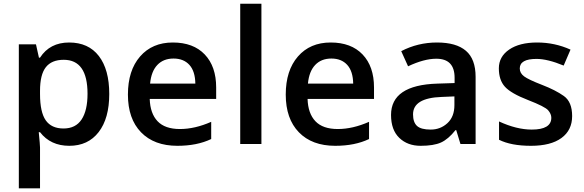

<svg xmlns="http://www.w3.org/2000/svg" viewBox="-20 -780 3161 1040"><path d="M454.1 -272Q454.1 -456.1 325.2 -456.1Q259.8 -456.1 228.3 -416Q196.8 -376 196.8 -288.1V-271Q196.8 -172.4 227.8 -128.2Q258.8 -84 324.2 -84Q389.6 -84 421.9 -132.8Q454.1 -181.6 454.1 -272ZM196.8 -64H189.9Q196.8 4.4 196.8 19V240.2H82V-540H174.8Q178.7 -524.9 190.9 -467.8H196.8Q250 -549.8 354.5 -549.8Q459 -549.8 515.4 -476.6Q571.8 -403.3 571.8 -271Q571.8 -138.7 514.4 -64.5Q457 9.8 355.5 9.8Q253.9 9.8 196.8 -64Z M793 -327.1H1038.1Q1037.1 -394 1005.9 -428.5Q974.6 -462.9 919.9 -462.9Q865.2 -462.9 832.3 -428.2Q799.3 -393.6 793 -327.1ZM1150.9 -306.2V-244.1H791Q793.5 -165.5 833.5 -123.3Q873.5 -81.1 954.6 -81.1Q1035.6 -81.1 1124 -120.1V-26.9Q1047.4 9.8 940.9 9.8Q814.9 9.8 743.9 -63.5Q672.9 -136.7 672.9 -267.6Q672.9 -398.4 738.8 -474.1Q804.7 -549.8 916 -549.8Q1027.3 -549.8 1089.1 -484.9Q1150.9 -419.9 1150.9 -306.2Z M1396 0H1281.2V-759.8H1396Z M1647.9 -327.1H1893.1Q1892.1 -394 1860.8 -428.5Q1829.6 -462.9 1774.9 -462.9Q1720.2 -462.9 1687.3 -428.2Q1654.3 -393.6 1647.9 -327.1ZM2005.9 -306.2V-244.1H1646Q1648.4 -165.5 1688.5 -123.3Q1728.5 -81.1 1809.6 -81.1Q1890.6 -81.1 1979 -120.1V-26.9Q1902.3 9.8 1795.9 9.8Q1669.9 9.8 1598.9 -63.5Q1527.8 -136.7 1527.8 -267.6Q1527.8 -398.4 1593.8 -474.1Q1659.7 -549.8 1771 -549.8Q1882.3 -549.8 1944.1 -484.9Q2005.9 -419.9 2005.9 -306.2Z M2441.4 -210.9V-257.8L2372.1 -254.9Q2217.3 -249.5 2217.3 -160.6Q2217.3 -117.7 2238.8 -97.9Q2260.3 -78.1 2313 -78.1Q2365.7 -78.1 2403.6 -113Q2441.4 -147.9 2441.4 -210.9ZM2556.2 -363.8V0H2474.1L2451.2 -75.2H2447.3Q2408.2 -25.9 2368.7 -8.1Q2329.1 9.8 2258.3 9.8Q2187.5 9.8 2142.8 -33.2Q2098.1 -76.2 2098.1 -157.2Q2098.1 -319.3 2349.1 -327.1L2442.4 -330.1V-358.9Q2442.4 -461.9 2343.3 -461.9Q2277.3 -461.9 2190.4 -420.9L2153.3 -502.9Q2243.2 -549.8 2347.2 -549.8Q2451.2 -549.8 2503.7 -504.9Q2556.2 -460 2556.2 -363.8Z M2683.1 -22.9V-122.1Q2778.3 -78.1 2860.4 -78.1Q2966.3 -78.1 2966.3 -142.1Q2966.3 -162.6 2949.2 -182.6Q2932.1 -202.6 2839.8 -238.3Q2748 -273.9 2715.1 -310.1Q2682.1 -346.2 2682.1 -409.7Q2682.1 -473.1 2738 -511.5Q2793.9 -549.8 2889.6 -549.8Q2985.4 -549.8 3070.3 -511.2L3033.2 -424.8Q2945.8 -460.9 2886.2 -460.9Q2795.4 -460.9 2795.4 -409.2Q2795.4 -383.8 2819.1 -366.2Q2842.8 -348.6 2916 -320.3Q2989.3 -292 3034.2 -260Q3079.1 -228 3079.1 -151.4Q3079.1 -74.7 3021.2 -32.5Q2963.4 9.8 2856 9.8Q2748.5 9.8 2683.1 -22.9Z"/></svg>

Font: OpenSans-Semibold
Style: Regular
Weight: 600
Foundry: Ascender Corporation
Version: Version 1.10